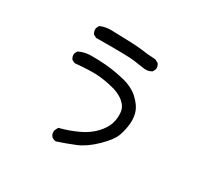

<svg xmlns="http://www.w3.org/2000/svg" viewBox="-164 -957 1328 1260"><g transform="rotate(30 500.0 -327.0)"><path d="M389.2 80.1Q371.6 77.6 358.4 66.9L357.9 66.4Q342.3 48.8 346.7 22.5V21.5L347.2 21L358.9 -2.4L360.4 -4.9L362.8 -5.9Q430.7 -22.9 495.6 -53.2Q527.8 -67.9 554.2 -86.4Q580.6 -105 601.1 -126.5Q642.1 -169.9 655.8 -212.9Q668.9 -255.4 664.1 -298.3Q659.7 -339.8 623 -369.6Q619.6 -372.6 615.7 -375.5Q611.8 -378.4 607.7 -381.1Q603.5 -383.8 599.1 -386.2Q594.7 -388.7 590.3 -391.1Q585.9 -393.6 581.1 -395.8Q576.2 -397.9 571.3 -400.1Q566.4 -402.3 561 -404.3Q555.7 -406.2 550.3 -408Q544.9 -409.7 539.3 -411.1Q533.7 -412.6 527.8 -414.1Q498.5 -421.4 469.7 -426.3Q440.9 -431.2 412.6 -433.1Q384.8 -435.1 342.3 -433.6Q299.8 -432.1 242.7 -426.8H241.2L239.7 -427.2L220.2 -437L218.8 -437.5L218.3 -438.5Q205.1 -454.1 207 -478V-479L207.5 -480L217.3 -499.5L218.3 -501.5L220.2 -502.4Q259.3 -522.5 308.6 -523.4Q356.4 -524.4 421.4 -519.5Q432.1 -518.6 443.4 -517.3Q454.6 -516.1 466.1 -514.6Q477.5 -513.2 489.5 -511.2Q501.5 -509.3 513.7 -506.8Q525.9 -504.4 538.3 -501.7Q550.8 -499 564 -496.1Q642.6 -477.1 688.7 -432.9Q734.9 -388.7 747.6 -346.2Q759.8 -304.2 754.4 -256.3Q752.4 -240.2 749.5 -224.9Q746.6 -209.5 742.4 -194.8Q738.3 -180.2 732.9 -166Q716.8 -122.6 651.4 -58.6Q586.4 4.9 522 31.7Q458 58.1 391.6 79.6L390.1 80.1ZM658.2 -623Q613.3 -628.9 569.3 -635.7Q525.9 -642.6 282.2 -640.6H280.8L279.8 -641.1L260.3 -650.9L258.8 -651.9L257.8 -652.8Q245.1 -669.9 247.1 -693.8V-694.8L247.6 -695.8L257.3 -715.3L258.3 -717.3L260.3 -718.3Q296.4 -734.4 338.9 -734.4Q528.8 -730.5 575.2 -723.6Q620.6 -716.8 687 -712.9H688L689.5 -712.4L710.9 -700.7L711.9 -699.7L712.4 -699.2Q719.2 -691.4 721.9 -681.4Q724.6 -671.4 723.6 -659.7V-658.7L723.1 -657.7L713.4 -638.2L712.4 -636.7L710.9 -635.7Q688 -621.1 658.7 -623Z"/></g></svg>

Font: NaikaiFont
Style: SemiBold
Weight: 600
Version: Version 1.89